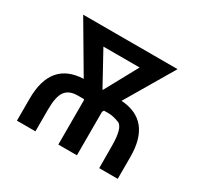

<svg xmlns="http://www.w3.org/2000/svg" viewBox="-119 -670 838 812"><g transform="rotate(30 300.0 -264.0)"><path d="M298.8 -294.9H301.3L388.2 -454.1H211.4ZM543.5 -106.9V0H453.1L452.6 -106.9Q452.6 -198.2 423.1 -209.5Q393.6 -220.7 373 -220.7H349.1L344.2 -212.4V0H253.4V-216.3L251 -220.7H221.2Q179.2 -220.7 160.4 -195.3Q141.6 -169.9 141.6 -106.9V0H51.3V-106.9Q51.3 -288.1 207.5 -294.4L69.8 -528.3H530.8L392.6 -293.9Q543.5 -283.7 543.5 -106.9Z"/></g></svg>

Font: RobotoMono-Regular
Style: Regular
Weight: 400
Designer: Google
Version: Version 2.000985; 2015; ttfautohint (v1.3)